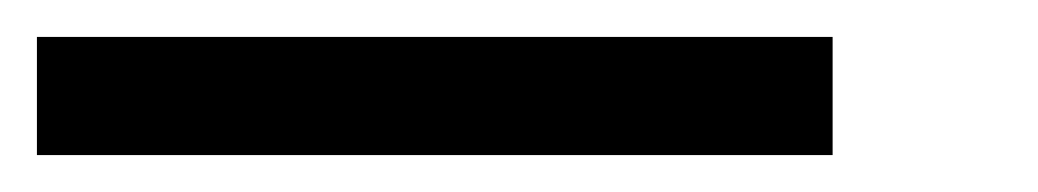

<svg xmlns="http://www.w3.org/2000/svg" viewBox="-31 -27 562 104"><path d="M-11 57H420V-7H-11V57Z"/></svg>

Font: Source Serif 4 Variable
Style: Italic
Weight: 400
Italic angle: -12°
Designer: Frank Grießhammer
Foundry: Adobe Systems Incorporated
Version: Version 4.004;hotconv 1.0.116;makeotfexe 2.5.65601